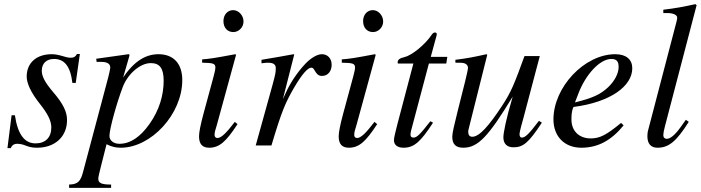

<svg xmlns="http://www.w3.org/2000/svg" viewBox="-20 -703 3387 928"><path d="M366 -442H352C344 -428 337 -424 322 -424C314 -424 305 -425 286 -431C261 -438 247 -441 230 -441C156 -441 109 -399 109 -333C109 -301 129 -256 172 -202C211 -153 228 -119 228 -87C228 -38 199 -10 152 -10C100 -10 66 -51 52 -146H36L16 13H32C39 -3 50 -8 61 -8C72 -8 86 -7 105 1C128 10 143 11 160 11C243 11 304 -40 304 -123C304 -162 286 -201 236 -259C197 -305 182 -334 182 -361C182 -398 206 -418 241 -418C290 -418 320 -385 330 -302H346Z M604 -428C605 -432 606 -437 606 -437C606 -439 604 -441 601 -441L445 -419L447 -404H469C485 -404 513 -401 513 -377C513 -372 508 -346 497 -306L382 126C370 173 357 188 314 189V205H517V189C470 189 455 182 455 160C455 146 478 64 495 -6C520 7 541 11 564 11C710 11 861 -151 861 -316C861 -394 820 -441 746 -441C686 -441 629 -409 575 -328ZM771 -313C771 -243 750 -170 702 -103C658 -41 610 -8 557 -8C529 -8 509 -24 509 -46C509 -80 545 -209 574 -284C597 -344 656 -398 709 -398C754 -398 771 -370 771 -313Z M1157 -599C1157 -628 1134 -654 1107 -654C1080 -654 1060 -632 1060 -601C1060 -569 1079 -548 1108 -548C1134 -548 1157 -571 1157 -599ZM1115 -114C1072 -57 1048 -36 1031 -36C1023 -36 1017 -41 1017 -51C1017 -65 1022 -78 1027 -95L1121 -438L1117 -441C1016 -422 996 -419 957 -416V-400C1011 -399 1021 -396 1021 -376C1021 -368 1017 -350 1012 -332L964 -155C949 -99 942 -64 942 -44C942 -7 958 11 991 11C1041 11 1073 -19 1128 -103Z M1347 -223 1402 -439 1399 -441C1327 -428 1316 -426 1244 -414V-397C1259 -399 1267 -400 1275 -400C1295 -400 1313 -395 1313 -374C1313 -353 1311 -344 1297 -292L1216 0H1292C1342 -168 1360 -208 1403 -282C1439 -343 1467 -376 1485 -376C1492 -376 1495 -372 1501 -362C1510 -347 1518 -336 1536 -336C1566 -336 1583 -360 1583 -390C1583 -420 1564 -441 1536 -441C1513 -441 1483 -423 1457 -396C1416 -353 1382 -300 1363 -258Z M1832 -599C1832 -628 1809 -654 1782 -654C1755 -654 1735 -632 1735 -601C1735 -569 1754 -548 1783 -548C1809 -548 1832 -571 1832 -599ZM1790 -114C1747 -57 1723 -36 1706 -36C1698 -36 1692 -41 1692 -51C1692 -65 1697 -78 1702 -95L1796 -438L1792 -441C1691 -422 1671 -419 1632 -416V-400C1686 -399 1696 -396 1696 -376C1696 -368 1692 -350 1687 -332L1639 -155C1624 -99 1617 -64 1617 -44C1617 -7 1633 11 1666 11C1716 11 1748 -19 1803 -103Z M2142 -428H2062L2090 -531C2091 -533 2091 -538 2091 -538C2091 -543 2088 -546 2082 -546C2078 -546 2072 -543 2068 -537C2032 -483 1967 -434 1935 -427C1911 -422 1902 -413 1902 -402C1902 -402 1902 -399 1903 -396H1978L1900 -100C1892 -68 1884 -37 1884 -26C1884 -1 1903 11 1930 11C1982 11 2013 -18 2073 -110L2060 -117C2011 -54 1995 -38 1979 -38C1970 -38 1964 -41 1964 -54C1964 -57 1965 -64 1966 -68L2053 -396H2137Z M2585 -119C2534 -52 2518 -38 2502 -38C2495 -38 2491 -44 2491 -55C2491 -67 2505 -114 2510 -133L2589 -432H2515C2466 -298 2452 -260 2405 -189C2343 -95 2297 -42 2263 -42C2248 -42 2243 -52 2243 -67C2243 -71 2245 -80 2246 -83L2335 -438L2331 -441C2274 -428 2238 -421 2181 -414V-400C2219 -400 2222 -399 2231 -394C2237 -391 2242 -383 2242 -376C2242 -368 2236 -342 2228 -309L2193 -170C2175 -97 2166 -61 2166 -42C2166 -5 2184 11 2219 11C2290 11 2340 -42 2458 -236C2426 -128 2413 -61 2413 -39C2413 -8 2431 9 2461 9C2508 9 2534 -11 2599 -110Z M2982 -109C2910 -50 2879 -34 2835 -34C2779 -34 2742 -70 2742 -125C2742 -140 2742 -166 2752 -186C2931 -209 3036 -287 3036 -373C3036 -415 3007 -441 2954 -441C2804 -441 2655 -281 2655 -126C2655 -43 2709 11 2790 11C2873 11 2937 -27 2994 -97ZM2776 -252C2810 -341 2878 -418 2935 -418C2963 -418 2970 -403 2970 -379C2970 -348 2951 -312 2920 -282C2883 -247 2845 -229 2759 -208Z M3347 -678 3341 -683C3282 -670 3245 -663 3186 -656V-640H3204C3236 -640 3253 -630 3253 -618C3253 -615 3253 -609 3250 -599L3113 -75C3110 -65 3109 -53 3109 -45C3109 -8 3126 11 3158 11C3212 11 3249 -19 3309 -114L3295 -124L3270 -89C3241 -48 3218 -32 3203 -32C3193 -32 3186 -38 3186 -50C3186 -58 3189 -75 3194 -93Z"/></svg>

Font: XITS
Style: Italic
Weight: 400
Italic angle: -16.33°
Designer: MicroPress Inc., with final additions and corrections provided by Coen Hoffman, Elsevier (retired)
Version: Version 1.107